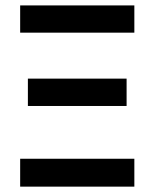

<svg xmlns="http://www.w3.org/2000/svg" viewBox="-20 -696 576 716"><path d="M55.2 -574.2V-675.8H481V-574.2ZM84 -300.8V-402.8H452.1V-300.8ZM55.2 0V-104H481V0Z"/></svg>

Font: Clear Sans Medium
Style: Regular
Weight: 500
Foundry: Intel Corporation
Version: Version 1.00